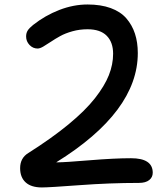

<svg xmlns="http://www.w3.org/2000/svg" viewBox="-20 -781 740 847"><path d="M165 45.9Q117.7 45.9 93.3 23.7Q68.8 1.5 68.8 -39.1Q68.8 -84 105 -106Q209 -171.9 282.7 -232.7Q356.4 -293.5 398.9 -347.7Q441.4 -401.9 460.2 -449.2Q479 -496.6 479 -543.9Q479 -594.7 450.7 -623.3Q422.4 -651.9 366.2 -651.9Q331.5 -651.9 299.8 -643.1Q268.1 -634.3 245.6 -621.8Q223.1 -609.4 204.6 -596.9Q186 -584.5 171.1 -575.7Q156.2 -566.9 146 -566.9Q125 -566.9 110.1 -582.8Q95.2 -598.6 95.2 -620.1Q95.2 -635.3 102.1 -646.2Q108.9 -657.2 126 -670.9Q179.2 -712.9 241.7 -737.1Q304.2 -761.2 366.2 -761.2Q424.8 -761.2 468.3 -745.4Q511.7 -729.5 537.4 -700Q563 -670.4 575.4 -632.3Q587.9 -594.2 587.9 -546.9Q587.9 -288.1 228 -64.9H233.9Q265.6 -64.9 375.5 -74Q485.4 -83 558.1 -83Q653.8 -83 653.8 -19Q653.8 1 638.2 13.4Q622.6 25.9 592.8 25.9Q464.8 25.9 330.6 35.9Q196.3 45.9 165 45.9Z"/></svg>

Font: Shantell Sans Irregular
Style: Regular
Weight: 500
Designer: Stephen Nixon, Anya Danilova, Shantell Martin
Foundry: Arrow Type
Version: Version 1.006;[9816181b4]